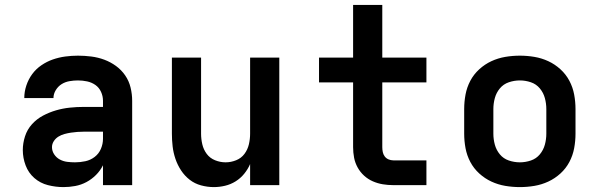

<svg xmlns="http://www.w3.org/2000/svg" viewBox="-20 -755 2440 783"><path d="M239 8Q207 8 175.5 0Q144 -8 120 -29Q96 -50 84.5 -80.5Q73 -111 73 -143Q73 -171 82 -199Q91 -227 110.5 -248.5Q130 -270 155.5 -283.5Q181 -297 208.5 -305Q236 -313 264.5 -316Q293 -319 322 -319H400V-344Q400 -363 392 -380.5Q384 -398 369 -408.5Q354 -419 335.5 -423Q317 -427 298 -427Q281 -427 263.5 -424Q246 -421 231.5 -412Q217 -403 207.5 -387.5Q198 -372 198 -355H79Q79 -381 87.5 -406.5Q96 -432 111.5 -453Q127 -474 149 -489Q171 -504 195.5 -512.5Q220 -521 246 -524.5Q272 -528 298 -528Q325 -528 352.5 -524.5Q380 -521 405.5 -511.5Q431 -502 453 -486Q475 -470 490.5 -447.5Q506 -425 512.5 -398Q519 -371 519 -344V0H400V-81Q389 -59 371.5 -41.5Q354 -24 332.5 -12.5Q311 -1 287 3.5Q263 8 239 8ZM286 -93Q307 -93 328 -97.5Q349 -102 366 -115Q383 -128 391.5 -148Q400 -168 400 -189V-218H322Q309 -218 295.5 -217Q282 -216 269 -214Q256 -212 243 -208.5Q230 -205 218.5 -198Q207 -191 199.5 -179.5Q192 -168 192 -155Q192 -139 201 -125.5Q210 -112 224 -104.5Q238 -97 254 -95Q270 -93 286 -93Z M852 8Q826 8 800 1Q774 -6 753.5 -22Q733 -38 718.5 -60Q704 -82 695.5 -107Q687 -132 684 -158Q681 -184 681 -210V-520H800V-210Q800 -188 805 -166.5Q810 -145 823 -127.5Q836 -110 857 -101.5Q878 -93 900 -93Q922 -93 943 -101.5Q964 -110 977 -127.5Q990 -145 995 -166.5Q1000 -188 1000 -210V-520H1119V0H1000V-86Q991 -65 976 -46.5Q961 -28 941 -15.5Q921 -3 898 2.5Q875 8 852 8Z M1584 0Q1562 0 1541 -3.5Q1520 -7 1500.5 -15.5Q1481 -24 1465 -38.5Q1449 -53 1438.5 -72Q1428 -91 1424 -112Q1420 -133 1420 -155V-419H1281V-520H1420V-735H1539V-520H1719V-419H1539V-155Q1539 -145 1541 -135Q1543 -125 1549 -117Q1555 -109 1564.5 -105Q1574 -101 1584 -101H1719V0Z M2100 8Q2070 8 2040.5 3Q2011 -2 1984 -14.5Q1957 -27 1934.5 -47.5Q1912 -68 1898 -94.5Q1884 -121 1878.5 -150.5Q1873 -180 1873 -210V-310Q1873 -340 1878.5 -369.5Q1884 -399 1898 -425.5Q1912 -452 1934.5 -472.5Q1957 -493 1984 -505.5Q2011 -518 2040.5 -523Q2070 -528 2100 -528Q2130 -528 2159.5 -523Q2189 -518 2216 -505.5Q2243 -493 2265.5 -472.5Q2288 -452 2302 -425.5Q2316 -399 2321.5 -369.5Q2327 -340 2327 -310V-210Q2327 -180 2321.5 -150.5Q2316 -121 2302 -94.5Q2288 -68 2265.5 -47.5Q2243 -27 2216 -14.5Q2189 -2 2159.5 3Q2130 8 2100 8ZM2100 -93Q2123 -93 2145 -100.5Q2167 -108 2181.5 -125.5Q2196 -143 2202 -165Q2208 -187 2208 -210V-310Q2208 -333 2202 -355Q2196 -377 2181.5 -394.5Q2167 -412 2145 -419.5Q2123 -427 2100 -427Q2077 -427 2055 -419.5Q2033 -412 2018.5 -394.5Q2004 -377 1998 -355Q1992 -333 1992 -310V-210Q1992 -187 1998 -165Q2004 -143 2018.5 -125.5Q2033 -108 2055 -100.5Q2077 -93 2100 -93Z"/></svg>

Font: Iosevka SS04 Extended
Style: Bold
Weight: 700
Width: 7
Monospace: yes
Designer: Belleve Invis
Foundry: Belleve Invis
Version: Version 19.0.0; ttfautohint (v1.8.4)